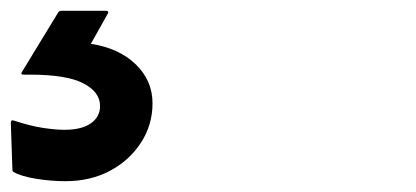

<svg xmlns="http://www.w3.org/2000/svg" viewBox="-150 -39 770 355"><path d="M-106 99Q-112 99 -110 95L-43 -15Q-41 -19 -37 -19H46Q51 -19 50 -15L18 42Q70 50 101 80Q132 110 132 152Q132 192 110.5 225Q89 258 53 277Q17 296 -29 296Q-56 296 -83.5 291.5Q-111 287 -125 279Q-127 277 -127 276L-130 188Q-130 182 -124 184Q-94 194 -70.5 197.5Q-47 201 -31 201Q1 201 18 189Q35 177 35 157Q35 131 4 115Q-27 99 -95 99Z"/></svg>

Font: Staatliches
Style: Regular
Weight: 400
Designer: Brian LaRossa & Erica Carras
Foundry: Type Brut Foundry
Version: Version 1.000; ttfautohint (v1.8.2) -l 8 -r 50 -G 200 -x 14 